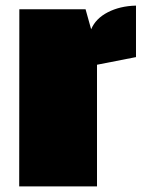

<svg xmlns="http://www.w3.org/2000/svg" viewBox="-20 -668 519 688"><path d="M48.8 0 49.3 -634.8H286.6L306.6 -563Q322.8 -601.6 366.2 -624Q409.7 -646.5 467.3 -647.9V-463.4L327.6 -436V0Z"/></svg>

Font: Coda ExtraBold
Style: Regular
Weight: 800
Version: Version 2.001; ttfautohint (v0.8) -r 50 -G 200 -x